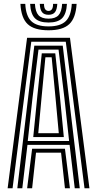

<svg xmlns="http://www.w3.org/2000/svg" viewBox="-20 -1001 516 1021"><path d="M20.6 0 124 -800H352.1L455.6 0H429.4L329.8 -779.1H146.3L46.8 0ZM124.3 0 150.8 -209.9H325.4L351.8 0H325.3L304.7 -189.2H171.5L150.9 0ZM72.1 0 162.4 -758H313.7L404.1 0H377.5L350.1 -230.5H126L98.6 0ZM127.6 -251.2H347.5L322.3 -481.4L291.4 -737.1H184.7L153 -481.4ZM156.8 -272 177.7 -481.4 202.2 -717.5H273.9L299.2 -481.4L319.4 -272ZM183.5 -292.7H292.6L275.2 -481.4L254.7 -696.5H221.5L200.9 -481.4ZM238.1 -840Q161.8 -840 127.1 -872.7Q92.4 -905.4 88.7 -980.5H114.4Q117.5 -916.3 146.3 -888.5Q175.1 -860.6 238.1 -860.6Q300.7 -860.6 329.5 -888.5Q358.2 -916.3 361.7 -980.5H387.4Q383.1 -905.4 348.4 -872.7Q313.8 -840 238.1 -840ZM238.1 -881.2Q188.2 -881.2 165.5 -904.2Q142.9 -927.3 140.2 -980.5H165.7Q168 -938.5 184.7 -920.1Q201.5 -901.8 238.1 -901.8Q274.5 -901.8 291.2 -920.1Q308 -938.5 310.4 -980.5H336Q333.1 -927.3 310.4 -904.2Q287.6 -881.2 238.1 -881.2ZM238.1 -922.4Q214.7 -922.4 203.9 -935.9Q193.1 -949.3 191.5 -980.5H214Q213.9 -960.5 220.4 -951.7Q226.9 -942.9 238.1 -942.9Q249.5 -942.9 255.9 -951.7Q262.4 -960.5 262.2 -980.5H284.7Q282.9 -949.3 272 -935.9Q261.2 -922.4 238.1 -922.4Z"/></svg>

Font: Big Shoulders Inline Text SC Thin
Style: Regular
Weight: 100
Designer: Patric King
Foundry: XO Type Co
Version: Version 2.002